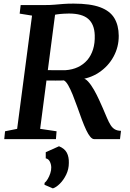

<svg xmlns="http://www.w3.org/2000/svg" viewBox="-20 -771 718 1064"><path d="M3.5 0 8 -43.5 75 -57 157.5 -684.5 89 -695.5 94.5 -743H231.5Q259 -743 281.8 -745Q304.5 -747 329.5 -749Q354.5 -751 388 -751Q480.5 -751 535 -730.8Q589.5 -710.5 613.5 -670.8Q637.5 -631 638 -573Q638.5 -511 609.2 -457.2Q580 -403.5 528 -369Q476 -334.5 408 -329L435 -337Q451 -338 468 -319.5Q485 -301 500.8 -273.2Q516.5 -245.5 529 -218Q541.5 -190.5 549 -173.5Q563 -141 573 -117.2Q583 -93.5 593 -77.8Q603 -62 616.5 -54.2Q630 -46.5 650.5 -46L645 0H502Q491.5 0 480.5 -12.8Q469.5 -25.5 458 -49.8Q446.5 -74 433.5 -108.5Q421 -143 408.2 -178.8Q395.5 -214.5 382.8 -246Q370 -277.5 357.8 -298.8Q345.5 -320 334 -325.5Q331.5 -325 318.5 -324.8Q305.5 -324.5 287.8 -324.5Q270 -324.5 252.8 -324.8Q235.5 -325 224.5 -325L231.5 -382.5Q241.5 -382.5 258 -382.2Q274.5 -382 292.5 -382Q310.5 -382 324.5 -382Q338.5 -382 342.5 -382Q381 -384.5 411.8 -399Q442.5 -413.5 463.8 -438.2Q485 -463 495.8 -497.8Q506.5 -532.5 505 -576Q503 -636.5 469 -666.2Q435 -696 362 -696Q352.5 -696 333.2 -695Q314 -694 294.8 -691.2Q275.5 -688.5 265 -683.5L289.5 -723L202.5 -57L293.5 -43.5L290 0ZM226.5 253 227 242.5Q235.5 236 244.2 221.5Q253 207 258.8 189.2Q264.5 171.5 264 156Q263.5 139 256 124.2Q248.5 109.5 233.5 106.5V72.5L307 39.5Q338 52 350.2 75.2Q362.5 98.5 361.5 132Q361.5 166.5 346.8 196.8Q332 227 311.5 247.2Q291 267.5 273 273Z"/></svg>

Font: Merriweather 20pt SemiBold
Style: Italic
Weight: 600
Italic angle: -7.8°
Version: Version 2.101